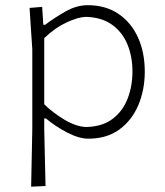

<svg xmlns="http://www.w3.org/2000/svg" viewBox="-20 -525 636 740"><path d="M100 194.5Q101 138.5 102.2 85.5Q103.5 32.5 104.5 -28.5V-335.5Q102 -372.5 99.2 -413.5Q96.5 -454.5 94 -494.5L142.5 -498.5L147 -429.5H154Q189 -456 232 -480.5Q275 -505 318 -505Q387 -505 436.2 -471.8Q485.5 -438.5 511.8 -380.8Q538 -323 538 -249Q538 -179.5 513.5 -120.8Q489 -62 440.5 -26.2Q392 9.5 320 9.5Q285 9.5 239.8 -13.8Q194.5 -37 157 -68.5H150.5V-27Q152 33 153 84.5Q154 136 155.5 192ZM312 -35.5Q375 -37 414.2 -67Q453.5 -97 472 -145.2Q490.5 -193.5 490.5 -249Q490.5 -307 471 -354.2Q451.5 -401.5 411.5 -430Q371.5 -458.5 310.5 -460Q280 -459 235.8 -438.2Q191.5 -417.5 150.5 -378V-123Q185 -89.5 229.2 -63.2Q273.5 -37 312 -35.5Z"/></svg>

Font: Commissioner Loud ExtraLight
Style: Regular
Weight: 200
Designer: Kostas Bartsokas
Foundry: Kostas Bartsokas
Version: Version 1.000; ttfautohint (v1.8.3)